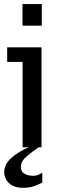

<svg xmlns="http://www.w3.org/2000/svg" viewBox="-33 -708 295 923"><path d="M166.5 -480.5V0H75.7V-410.2H1.5V-480.5ZM75.2 -584.5V-688.5H168V-584.5ZM79.1 194.8Q44.9 194.8 24.7 182.9Q4.4 170.9 -4.2 153.8Q-12.7 136.7 -12.7 121.1Q-12.7 81.1 22 50.8Q56.6 20.5 104.5 0H152.8Q119.6 22.5 93.5 45.2Q67.4 67.9 67.4 93.3Q67.4 115.2 80.3 124.3Q93.3 133.3 107.4 135.3Q121.6 137.2 125.5 137.2Q139.2 137.2 148.9 133.3Q158.7 129.4 170.4 122.6V169.4Q151.9 179.2 130.6 187Q109.4 194.8 79.1 194.8Z"/></svg>

Font: Shanti
Style: Regular
Weight: 400
Designer: Vernon Adams
Foundry: Vernon Adams
Version: Version 1.100; ttfautohint (v1.8.4)